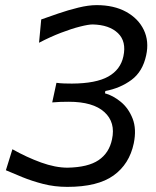

<svg xmlns="http://www.w3.org/2000/svg" viewBox="-20 -719 610 750"><path d="M243 11Q193 11 148.5 -0.5Q104 -12 67 -27.2Q30 -42.5 3 -54L28.5 -136Q84.5 -104.5 140.5 -84.2Q196.5 -64 244 -64Q324 -65.5 365.2 -93.5Q406.5 -121.5 417.5 -174.5Q432 -241 387.8 -281.2Q343.5 -321.5 249 -321.5Q233 -321.5 216.5 -321Q200 -320.5 184 -319L200.5 -395.5Q215 -393.5 230.5 -393Q246 -392.5 261 -392.5Q355 -393 403 -420Q451 -447 462 -499Q474.5 -557 440.8 -589.5Q407 -622 342 -623.5Q325.5 -623.5 292.8 -615.2Q260 -607 218.2 -591Q176.5 -575 132.5 -552L141 -643Q169 -653 207.5 -666.2Q246 -679.5 285.8 -689.2Q325.5 -699 357.5 -699Q425 -699 472.8 -672.8Q520.5 -646.5 541.8 -602Q563 -557.5 551 -503Q537.5 -439.5 493.8 -407Q450 -374.5 391.5 -363.5L390 -354.5Q421.5 -346 451.8 -321.2Q482 -296.5 498 -255.8Q514 -215 502.5 -159Q485.5 -78 423.5 -33.5Q361.5 11 243 11Z"/></svg>

Font: Commissioner Flair
Style: Italic
Weight: 400
Italic angle: -12°
Designer: Kostas Bartsokas
Foundry: Kostas Bartsokas
Version: Version 1.000; ttfautohint (v1.8.3)